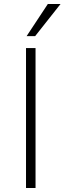

<svg xmlns="http://www.w3.org/2000/svg" viewBox="-20 -947 325 967"><path d="M111 0V-705H159V0ZM114 -765 221 -927H285L157 -765Z"/></svg>

Font: Nunito Sans 7pt SemiCondensed ExtraLight
Style: Regular
Weight: 250
Width: 4
Designer: Vernon Adams
Foundry: Vernon Adams
Version: Version 3.101;gftools[0.9.27]